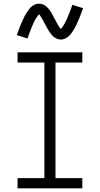

<svg xmlns="http://www.w3.org/2000/svg" viewBox="-20 -1018 540 1038"><path d="M75 0V-55H220V-680H75V-735H425V-680H280V-55H425V0ZM309 -804Q303 -804 297 -805.5Q291 -807 285.5 -809.5Q280 -812 275.5 -815Q271 -818 266.5 -822Q262 -826 258.5 -830.5Q255 -835 251.5 -840Q248 -845 244.5 -850Q241 -855 238.5 -860Q236 -865 233 -870Q230 -875 227 -880.5Q224 -886 221 -891.5Q218 -897 215 -903Q212 -909 209 -914Q206 -919 203.5 -923.5Q201 -928 197.5 -933Q194 -938 191 -941Q188 -938 181.5 -929Q175 -920 172 -915Q169 -910 166 -903.5Q163 -897 159.5 -889.5Q156 -882 152.5 -873.5Q149 -865 145 -855Q141 -845 137 -834Q133 -823 129 -810L71 -828Q75 -840 79 -850.5Q83 -861 86.5 -871Q90 -881 94 -889.5Q98 -898 101.5 -906Q105 -914 108.5 -921.5Q112 -929 115.5 -935Q119 -941 123 -947.5Q127 -954 132.5 -961.5Q138 -969 143.5 -975.5Q149 -982 156.5 -987Q164 -992 173 -995Q182 -998 191 -998Q204 -998 214.5 -993Q225 -988 233.5 -980Q242 -972 249 -962.5Q256 -953 261.5 -942.5Q267 -932 272.5 -921.5Q278 -911 284.5 -899.5Q291 -888 296.5 -878Q302 -868 309 -862Q312 -865 314 -867Q316 -869 319 -873.5Q322 -878 324 -881.5Q326 -885 327.5 -887.5Q329 -890 330.5 -893Q332 -896 333.5 -899Q335 -902 337 -905.5Q339 -909 340.5 -913Q342 -917 344 -921Q346 -925 347.5 -929.5Q349 -934 351 -938.5Q353 -943 355 -948Q357 -953 359 -958Q361 -963 363 -968.5Q365 -974 367 -980Q369 -986 371 -992L429 -974Q425 -962 421 -951.5Q417 -941 413.5 -931.5Q410 -922 406 -913Q402 -904 398.5 -896Q395 -888 391.5 -881Q388 -874 384.5 -867.5Q381 -861 377 -854.5Q373 -848 367.5 -840.5Q362 -833 356.5 -827Q351 -821 343.5 -816Q336 -811 327 -807.5Q318 -804 309 -804Z"/></svg>

Font: Iosevka Term Light
Style: Regular
Weight: 300
Monospace: yes
Designer: Belleve Invis
Foundry: Belleve Invis
Version: Version 9.0.1; ttfautohint (v1.8.3)